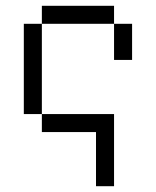

<svg xmlns="http://www.w3.org/2000/svg" viewBox="-20 -520 540 665"><path d="M312.5 -62.5V125H375Q375 125 375 -125H125V-62.5ZM125 -125V-437.5H62.5V-125ZM375 -437.5Q375 -437.5 375 -312.5H437.5Q437.5 -312.5 437.5 -437.5ZM125 -437.5H375V-500H125Z"/></svg>

Font: CalcUnifontExMono
Style: Regular
Weight: 500
Version: Version 15.0.06